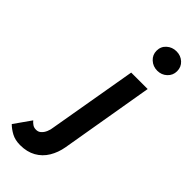

<svg xmlns="http://www.w3.org/2000/svg" viewBox="-440 -751 1023 1023"><g transform="rotate(45 72.0 -239.5)"><path d="M129 -638Q129 -607 152 -586Q175 -565 207 -565Q239 -565 261.5 -586Q284 -607 284 -638Q284 -670 261.5 -690.5Q239 -711 207 -711Q175 -711 152 -690.5Q129 -670 129 -638ZM-73 89 -140 184Q-121 203 -94 217.5Q-67 232 -29 232Q22 232 59.5 211Q97 190 119.5 152.5Q142 115 150 69L240 -460H116L30 39Q28 58 20.5 75.5Q13 93 0.5 104Q-12 115 -29 114Q-43 114 -54 106.5Q-65 99 -73 89Z"/></g></svg>

Font: Jost SemiBold
Style: Italic
Weight: 600
Italic angle: -5°
Version: Version 3.710